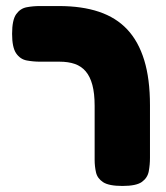

<svg xmlns="http://www.w3.org/2000/svg" viewBox="-20 -606 550 635"><path d="M385 9Q340 9 321 -3.5Q302 -16 297.5 -36Q293 -56 293 -77V-256Q293 -297 285.5 -325Q278 -353 263.5 -370Q249 -387 227.5 -394.5Q206 -402 177 -402H113Q90 -402 68.5 -406Q47 -410 33.5 -429.5Q20 -449 20 -494Q20 -540 33.5 -559Q47 -578 68 -582Q89 -586 112 -586H175Q251 -586 307.5 -567Q364 -548 401 -508.5Q438 -469 457 -407Q476 -345 476 -258V-84Q476 -61 472 -39.5Q468 -18 449.5 -4.5Q431 9 385 9Z"/></svg>

Font: Fredoka SemiCondensed
Style: Bold
Weight: 700
Width: 4
Designer: Ben Nathan
Foundry: Milena B. Brandão, Ben Nathan
Version: Version 2.001